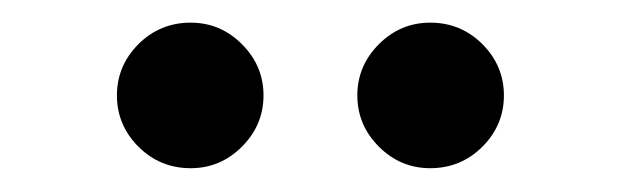

<svg xmlns="http://www.w3.org/2000/svg" viewBox="-20 -708 540 167"><path d="M354.2 -561.7Q328.3 -561.7 309.6 -580.4Q290.8 -599.2 290.8 -625Q290.8 -650.8 309.6 -669.6Q328.3 -688.3 354.2 -688.3Q380.8 -688.3 399.6 -669.6Q418.3 -650.8 418.3 -625Q418.3 -599.2 399.6 -580.4Q380.8 -561.7 354.2 -561.7ZM145.8 -561.7Q119.2 -561.7 100.4 -580.4Q81.7 -599.2 81.7 -625Q81.7 -650.8 100.4 -669.6Q119.2 -688.3 145.8 -688.3Q171.7 -688.3 190.4 -669.6Q209.2 -650.8 209.2 -625Q209.2 -599.2 190.4 -580.4Q171.7 -561.7 145.8 -561.7Z"/></svg>

Font: Funnel Display Light Medium
Style: Regular
Weight: 500
Version: Version 1.000